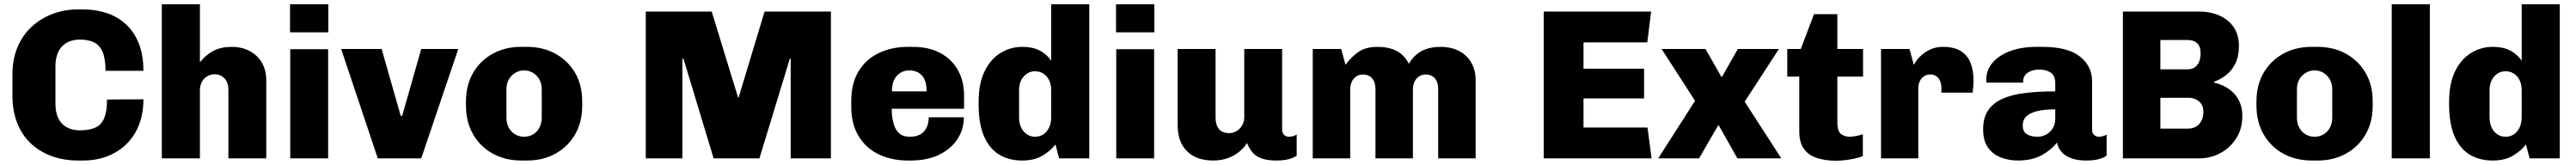

<svg xmlns="http://www.w3.org/2000/svg" viewBox="-20 -740 12035 771"><path d="M344 10Q280 10 224.5 -9.5Q169 -29 127 -67Q85 -105 61.5 -162.5Q38 -220 38 -296V-391Q38 -463 62 -520Q86 -577 129 -616Q172 -655 227 -675.5Q282 -696 343 -696H367Q427 -696 478.5 -679Q530 -662 568.5 -626.5Q607 -591 628.5 -537Q650 -483 650 -409H473Q473 -465 459.5 -497Q446 -529 419.5 -542Q393 -555 353 -555Q328 -555 306.5 -547Q285 -539 270 -523.5Q255 -508 247 -484.5Q239 -461 239 -430V-256Q239 -215 252.5 -187Q266 -159 292 -145Q318 -131 353 -131Q398 -131 426 -144Q454 -157 467 -188.5Q480 -220 480 -275L650 -276Q650 -208 628.5 -154.5Q607 -101 568.5 -64.5Q530 -28 479 -9Q428 10 369 10Z M736 0V-720H914V-449Q942 -484 977.5 -502.5Q1013 -521 1061 -521Q1111 -521 1147.5 -501Q1184 -481 1204 -446Q1224 -411 1224 -365V0H1047V-322Q1047 -355 1028.5 -374Q1010 -393 982 -393Q964 -393 948 -383.5Q932 -374 923 -357Q914 -340 914 -319V0Z M1336 0V-510H1513V0ZM1335 -589V-720H1514V-589Z M1745 0 1574 -511H1763L1852 -199H1859L1948 -511H2121L1948 0Z M2415 10Q2341 10 2282.5 -22Q2224 -54 2190.5 -112Q2157 -170 2157 -246V-266Q2157 -343 2190.5 -400Q2224 -457 2282 -489Q2340 -521 2414 -521H2442Q2517 -521 2575 -489Q2633 -457 2666.5 -400Q2700 -343 2700 -266V-246Q2700 -169 2666.5 -111.5Q2633 -54 2575 -22Q2517 10 2443 10ZM2428 -101Q2452 -101 2470.5 -112Q2489 -123 2500 -143.5Q2511 -164 2511 -190V-322Q2511 -349 2500 -368.5Q2489 -388 2470.5 -399.5Q2452 -411 2428 -411Q2406 -411 2387 -399.5Q2368 -388 2357 -368.5Q2346 -349 2346 -322V-190Q2346 -164 2357 -143.5Q2368 -123 2387 -112Q2406 -101 2428 -101Z M2997 0V-686H3305L3428 -285H3431L3552 -686H3862V0H3674V-466H3670L3528 0H3314L3173 -466H3168V0Z M4221 10Q4145 10 4085 -19Q4025 -48 3991 -104.5Q3957 -161 3957 -241V-270Q3957 -350 3991 -406.5Q4025 -463 4085.5 -492Q4146 -521 4222 -521H4244Q4320 -521 4373.5 -492Q4427 -463 4455.5 -412Q4484 -361 4484 -294V-232H4146Q4146 -195 4154 -165Q4162 -135 4180 -118Q4198 -101 4231 -101Q4259 -101 4278.5 -111.5Q4298 -122 4308.5 -143Q4319 -164 4319 -192H4483Q4483 -135 4452.5 -89Q4422 -43 4366.5 -16.5Q4311 10 4235 10ZM4147 -313H4309Q4309 -364 4287 -387.5Q4265 -411 4229 -411Q4193 -411 4170 -386Q4147 -361 4147 -313Z M4756 10Q4692 10 4646.5 -18.5Q4601 -47 4576.5 -105Q4552 -163 4552 -252V-263Q4552 -350 4580 -407Q4608 -464 4654.5 -492.5Q4701 -521 4755 -521Q4808 -521 4841 -502Q4874 -483 4891 -456V-720H5069V0H4928L4911 -65Q4889 -36 4851 -13Q4813 10 4756 10ZM4816 -101Q4837 -101 4854 -112Q4871 -123 4881 -143.5Q4891 -164 4891 -192V-318Q4891 -345 4881.5 -365Q4872 -385 4854.5 -396Q4837 -407 4816 -407Q4784 -407 4762.5 -382.5Q4741 -358 4741 -318V-192Q4741 -164 4751 -143.5Q4761 -123 4778 -112Q4795 -101 4816 -101Z M5195 0V-510H5372V0ZM5194 -589V-720H5373V-589Z M5648 10Q5569 10 5525.5 -33.5Q5482 -77 5482 -154V-511H5659V-191Q5659 -157 5674.5 -137.5Q5690 -118 5723 -118Q5742 -118 5758 -128Q5774 -138 5783.5 -155Q5793 -172 5793 -192V-511H5970V-137Q5970 -117 5980 -109Q5990 -101 6001 -101Q6010 -101 6019.5 -103.5Q6029 -106 6038 -111V-13Q6025 -3 6001.5 3.5Q5978 10 5942 10Q5901 10 5873.5 0Q5846 -10 5830.5 -29Q5815 -48 5806 -72Q5781 -33 5740 -11.5Q5699 10 5648 10Z M6113 0V-511H6246L6266 -437Q6294 -475 6327.5 -498Q6361 -521 6416 -521Q6466 -521 6503 -503Q6540 -485 6562 -442Q6587 -484 6623.5 -502.5Q6660 -521 6710 -521Q6760 -521 6797 -501.5Q6834 -482 6854 -447Q6874 -412 6874 -365V0H6699V-324Q6699 -357 6683 -374.5Q6667 -392 6641 -392Q6624 -392 6610.5 -383.5Q6597 -375 6589 -359.5Q6581 -344 6581 -323V0H6406V-324Q6406 -357 6390 -374.5Q6374 -392 6348 -392Q6331 -392 6317.5 -383.5Q6304 -375 6296 -359.5Q6288 -344 6288 -323V0Z M7192 0V-686H7694L7676 -542H7378V-419H7661V-280H7378V-144H7677L7696 0Z M7727 0 7899 -269 7743 -511H7948L8022 -381H8025L8099 -511H8291L8131 -265L8302 0H8097L8010 -154H8007L7918 0Z M8558 11Q8508 11 8469 -1.5Q8430 -14 8408 -44Q8386 -74 8386 -126V-382H8330V-511H8393L8455 -674H8564V-511H8684V-382H8564V-169Q8564 -125 8582 -113Q8600 -101 8621 -101Q8632 -101 8651.5 -104.5Q8671 -108 8683 -113V-11Q8668 -4 8644.5 1Q8621 6 8598 8.5Q8575 11 8558 11Z M8768 0V-511H8901L8921 -437Q8924 -442 8933 -455.5Q8942 -469 8959 -484Q8976 -499 9000.5 -510Q9025 -521 9058 -521Q9108 -521 9139 -502.5Q9170 -484 9185 -449Q9200 -414 9200 -365Q9200 -353 9199 -337.5Q9198 -322 9196 -307H9050V-330Q9050 -346 9044.5 -360Q9039 -374 9027.5 -383Q9016 -392 8997 -392Q8983 -392 8972.5 -386Q8962 -380 8955.5 -371.5Q8949 -363 8945.5 -351.5Q8942 -340 8942 -328V0Z M9407 10Q9366 10 9328.5 -4Q9291 -18 9268 -50Q9245 -82 9245 -136Q9245 -190 9268.5 -224.5Q9292 -259 9335.5 -278.5Q9379 -298 9441.5 -305.5Q9504 -313 9582 -313V-352Q9582 -386 9561 -400.5Q9540 -415 9507 -415Q9475 -415 9453.5 -400.5Q9432 -386 9432 -360V-354H9261Q9260 -357 9260 -361.5Q9260 -366 9260 -370Q9260 -413 9289 -447Q9318 -481 9370.5 -501Q9423 -521 9494 -521H9523Q9640 -521 9697 -476Q9754 -431 9754 -361V-137Q9754 -117 9764 -109Q9774 -101 9785 -101Q9794 -101 9803.5 -103.5Q9813 -106 9822 -111V-13Q9809 -3 9785.5 3.5Q9762 10 9726 10Q9684 10 9655.5 -1Q9627 -12 9611 -30.5Q9595 -49 9590 -74Q9564 -40 9519 -15Q9474 10 9407 10ZM9499 -101Q9520 -101 9539 -111Q9558 -121 9570 -140Q9582 -159 9582 -186V-229Q9530 -229 9496.5 -220.5Q9463 -212 9446.5 -196Q9430 -180 9430 -155Q9430 -124 9450 -112.5Q9470 -101 9499 -101Z M9898 0V-686H10255Q10306 -686 10348.5 -667.5Q10391 -649 10415.5 -613Q10440 -577 10440 -526Q10440 -477 10423.5 -443.5Q10407 -410 10380.5 -389.5Q10354 -369 10324 -358V-354Q10347 -349 10370.5 -337.5Q10394 -326 10413.5 -307Q10433 -288 10444.5 -261Q10456 -234 10456 -198Q10456 -139 10428 -94.5Q10400 -50 10354 -25Q10308 0 10254 0ZM10073 -139H10202Q10224 -139 10240 -148.5Q10256 -158 10265 -176Q10274 -194 10274 -218Q10274 -240 10264 -254.5Q10254 -269 10238.5 -276Q10223 -283 10204 -283H10073ZM10073 -416H10199Q10221 -416 10235 -426.5Q10249 -437 10255 -454Q10261 -471 10261 -490Q10261 -524 10244.5 -538.5Q10228 -553 10202 -553H10073Z M10780 10Q10706 10 10647.5 -22Q10589 -54 10555.5 -112Q10522 -170 10522 -246V-266Q10522 -343 10555.5 -400Q10589 -457 10647 -489Q10705 -521 10779 -521H10807Q10882 -521 10940 -489Q10998 -457 11031.5 -400Q11065 -343 11065 -266V-246Q11065 -169 11031.5 -111.5Q10998 -54 10940 -22Q10882 10 10808 10ZM10793 -101Q10817 -101 10835.5 -112Q10854 -123 10865 -143.5Q10876 -164 10876 -190V-322Q10876 -349 10865 -368.5Q10854 -388 10835.5 -399.5Q10817 -411 10793 -411Q10771 -411 10752 -399.5Q10733 -388 10722 -368.5Q10711 -349 10711 -322V-190Q10711 -164 10722 -143.5Q10733 -123 10752 -112Q10771 -101 10793 -101Z M11154 0V-720H11332V0Z M11626 10Q11562 10 11516.5 -18.5Q11471 -47 11446.5 -105Q11422 -163 11422 -252V-263Q11422 -350 11450 -407Q11478 -464 11524.5 -492.5Q11571 -521 11625 -521Q11678 -521 11711 -502Q11744 -483 11761 -456V-720H11939V0H11798L11781 -65Q11759 -36 11721 -13Q11683 10 11626 10ZM11686 -101Q11707 -101 11724 -112Q11741 -123 11751 -143.5Q11761 -164 11761 -192V-318Q11761 -345 11751.5 -365Q11742 -385 11724.5 -396Q11707 -407 11686 -407Q11654 -407 11632.5 -382.5Q11611 -358 11611 -318V-192Q11611 -164 11621 -143.5Q11631 -123 11648 -112Q11665 -101 11686 -101Z"/></svg>

Font: Chivo Medium ExtraBold
Style: Regular
Weight: 800
Version: Version 2.002